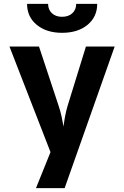

<svg xmlns="http://www.w3.org/2000/svg" viewBox="-20 -970 640 990"><path d="M165.5 0 240.4 -185.6 28.8 -730H181.1L282.4 -424Q291.2 -398.5 297.9 -367.5Q304.6 -336.6 307.5 -317.4Q309.5 -336.6 315.2 -368Q320.9 -399.3 328.5 -424L423.1 -730H571.2L313.3 0ZM300 -800.8Q219.5 -800.8 169.6 -841.9Q119.6 -883.1 119.6 -950H228Q228 -920.3 247.6 -901.9Q267.1 -883.4 299.8 -883.4Q333.2 -883.4 353 -901.8Q372.9 -920.1 372.9 -950H481.2Q481.2 -883.3 431.4 -842Q381.6 -800.8 300 -800.8Z"/></svg>

Font: JetBrains Mono
Style: Regular
Weight: 400
Monospace: yes
Designer: Philipp Nurullin, Konstantin Bulenkov
Foundry: JetBrains
Version: Version 2.305